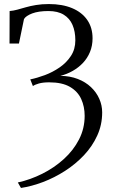

<svg xmlns="http://www.w3.org/2000/svg" viewBox="-20 -770 568 948"><path d="M83.5 158 68 131Q129.5 117.5 188.5 88Q247.5 58.5 295 15.5Q342.5 -27.5 370.2 -81.5Q398 -135.5 398 -198Q398 -243.5 381 -281Q364 -318.5 325.5 -341Q287 -363.5 222.5 -363.5Q192.5 -363.5 172 -357.8Q151.5 -352 142.5 -345L129.5 -378Q163.5 -385 201.8 -399.2Q240 -413.5 274.2 -437Q308.5 -460.5 330.2 -493.8Q352 -527 352 -571Q352 -614.5 338 -647Q324 -679.5 294.5 -697.5Q265 -715.5 219 -715.5Q170.5 -715.5 139.2 -703.8Q108 -692 98.5 -676L73.5 -555H27L27.5 -715.5Q46 -717 65.2 -722.2Q84.5 -727.5 107 -734Q129.5 -740.5 157.8 -745.2Q186 -750 221.5 -750Q287.5 -750 336 -729.8Q384.5 -709.5 410.8 -671.5Q437 -633.5 437 -581Q437 -544 424.2 -513.2Q411.5 -482.5 389.5 -459.2Q367.5 -436 338.8 -419.8Q310 -403.5 278 -395.5Q325.5 -395 363.8 -380.2Q402 -365.5 429 -340Q456 -314.5 470.2 -282.2Q484.5 -250 484.5 -215Q484.5 -154 460.2 -100.8Q436 -47.5 394.5 -3.5Q353 40.5 300.8 74Q248.5 107.5 192.5 128.8Q136.5 150 83.5 158Z"/></svg>

Font: Merriweather 96pt Light
Style: Regular
Weight: 300
Version: Version 2.100